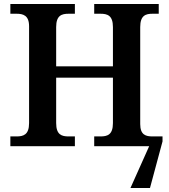

<svg xmlns="http://www.w3.org/2000/svg" viewBox="-20 -734 849 964"><path d="M32 0H356V-49H325C290 -49 262 -57 262 -116V-344H547V-116C547 -57 519 -49 484 -49H453V0H729L635 210H733L796 -24V-49H746C713 -49 684 -56 684 -111V-598C684 -657 712 -665 746 -665H777V-714H453V-665H484C519 -665 547 -657 547 -598V-401H262V-598C262 -657 290 -665 325 -665H356V-714H32V-665H63C96 -665 126 -657 126 -602V-116C126 -57 97 -49 63 -49H32Z"/></svg>

Font: Noto Serif SemiBold
Style: Regular
Weight: 600
Designer: Monotype Design Team
Foundry: Monotype Imaging Inc.
Version: Version 2.013